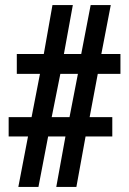

<svg xmlns="http://www.w3.org/2000/svg" viewBox="-20 -734 506 754"><path d="M52 0H131L169 -198H237L201 0H280L316 -198H421V-274H332L364 -444H453V-522H378L415 -714H336L299 -522H231L266 -714H186L152 -522H46V-444H137L104 -274H14V-198H90ZM183 -274 217 -444H286L253 -274Z"/></svg>

Font: Noto Serif Hebrew ExtraCondensed Black
Style: Regular
Weight: 900
Width: 2
Designer: Monotype Design Team
Foundry: Monotype Imaging Inc.
Version: Version 2.004